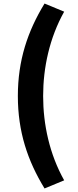

<svg xmlns="http://www.w3.org/2000/svg" viewBox="-20 -861 440 1086"><path d="M232 205 343 159C260 11 224 -157 224 -318C224 -478 260 -647 343 -795L232 -841C136 -684 81 -519 81 -318C81 -116 136 48 232 205Z"/></svg>

Font: Noto Sans KR Black
Style: Regular
Weight: 900
Designer: Ryoko NISHIZUKA 西塚涼子 (kana, bopomofo & ideographs); Paul D. Hunt (Latin, Greek & Cyrillic); Sandoll Communications 산돌커뮤니
Foundry: Adobe
Version: Version 2.004;hotconv 1.0.118;makeotfexe 2.5.65603